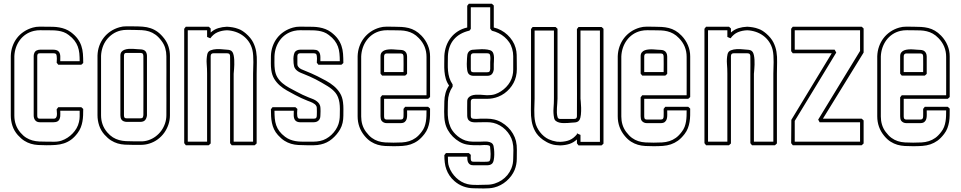

<svg xmlns="http://www.w3.org/2000/svg" viewBox="-20 -786 5263 1052"><path d="M39.1 -479.5Q40 -507.8 48.8 -532.7Q57.6 -557.6 73 -577.6Q88.4 -597.7 110.4 -612.3Q132.3 -627 159.7 -634.8Q177.7 -640.1 197.8 -639.9Q217.8 -639.6 235.8 -639.6Q253.4 -639.6 270.8 -639.2Q288.1 -638.7 304.9 -635.7Q321.8 -632.8 337.6 -626.7Q353.5 -620.6 368.2 -609.9Q391.6 -592.3 405 -574Q418.5 -555.7 425.5 -535.2Q432.6 -514.6 434.3 -491.5Q436 -468.3 436 -440.9Q433.6 -438.5 430.9 -436Q428.2 -433.6 425.3 -431.2H299.3Q296.9 -434.1 294.9 -437Q293 -439.9 290.5 -442.4Q290.5 -445.8 291 -452.1Q291.5 -458.5 291.5 -465.6Q291.5 -472.7 290.5 -479.5Q289.6 -486.3 286.6 -490.7Q281.2 -494.1 273.4 -494.1H199.2Q196.3 -494.1 192.4 -493.4Q188.5 -492.7 186.5 -489.3Q185.1 -486.8 184.6 -483.9Q184.1 -481 184.1 -478V-151.9Q184.1 -149.4 184.6 -146.2Q185.1 -143.1 186.5 -140.6Q189 -137.2 192.4 -136.5Q195.8 -135.7 199.2 -135.7H273.4Q283.2 -135.7 287.1 -141.4Q291 -147 291.7 -155Q292.5 -163.1 291.5 -171.9Q290.5 -180.7 290.5 -187.5Q293 -189.9 294.9 -192.9Q296.9 -195.8 299.3 -198.7H425.3Q428.2 -196.3 430.9 -193.8Q433.6 -191.4 436 -189Q436 -170.9 435.3 -153.6Q434.6 -136.2 431.6 -119.9Q428.7 -103.5 422.6 -87.9Q416.5 -72.3 405.3 -57.1Q387.7 -33.7 369.4 -20.5Q351.1 -7.3 330.3 -0.5Q309.6 6.3 286.1 8.1Q262.7 9.8 235.8 9.8Q210.4 9.8 189.2 8.5Q168 7.3 149.2 1.7Q130.4 -3.9 113 -14.9Q95.7 -25.9 77.6 -45.9Q57.6 -68.4 48.3 -96.2Q39.1 -124 39.1 -153.3ZM58.6 -151.9Q58.6 -126 66.9 -102.5Q75.2 -79.1 92.3 -59.1Q107.4 -41.5 123.5 -31.5Q139.6 -21.5 157.5 -16.6Q175.3 -11.7 194.8 -10.7Q214.4 -9.8 235.8 -9.8Q255.9 -9.8 277.1 -9.5Q298.3 -9.3 317.4 -15.6Q334.5 -21.5 349.9 -31.5Q365.2 -41.5 377.9 -54.7Q390.6 -67.9 399.7 -83.7Q408.7 -99.6 412.6 -117.2Q416.5 -132.8 416.5 -148.2Q416.5 -163.6 416.5 -179.2H310.1Q310.1 -172.9 310.5 -164.8Q311 -156.7 310.1 -148.7Q309.1 -140.6 306.2 -133.3Q303.2 -126 296.4 -121.6Q291.5 -118.7 285.4 -117.4Q279.3 -116.2 273.4 -116.2H198.7Q181.6 -116.2 173.1 -126.7Q164.6 -137.2 164.6 -153.3V-479.5Q164.6 -483.9 165.5 -487.8Q166.5 -491.7 168 -495.6Q171.9 -505.4 180.7 -509.5Q189.5 -513.7 198.7 -513.7H273.4Q280.8 -513.7 288.6 -511.5Q296.4 -509.3 301.8 -503.4Q306.2 -498 308.1 -491.5Q310.1 -484.9 310.3 -477.8Q310.5 -470.7 310.3 -463.6Q310.1 -456.5 310.1 -450.7H416.5Q416.5 -474.1 414.6 -493.9Q412.6 -513.7 406.2 -531Q399.9 -548.3 387.9 -564Q376 -579.6 356.4 -594.2Q343.3 -604.5 328.6 -609.9Q314 -615.2 298.6 -617.4Q283.2 -619.6 267.6 -619.9Q252 -620.1 235.8 -620.1Q218.8 -620.1 200.9 -620.4Q183.1 -620.6 166 -616.7Q141.1 -610.8 121.6 -597.7Q102.1 -584.5 88.4 -565.9Q74.7 -547.4 67.1 -524.9Q59.6 -502.4 58.6 -478Z M514.2 -481.4Q515.1 -509.8 523.9 -534.4Q532.7 -559.1 548.3 -579.3Q564 -599.6 585.7 -614.3Q607.4 -628.9 634.8 -636.7Q652.8 -642.1 672.9 -641.8Q692.9 -641.6 710.9 -641.6Q738.8 -641.6 762 -639.9Q785.2 -638.2 805.4 -631.3Q825.7 -624.5 844 -611.1Q862.3 -597.7 880.4 -574.2Q896 -553.7 903.6 -529.5Q911.1 -505.4 911.1 -480V-153.8Q911.1 -127.9 902.8 -103.5Q894.5 -79.1 879.9 -58.6Q865.2 -38.1 844.5 -22.7Q823.7 -7.3 798.8 0.5Q777.8 7.3 755.4 7.6Q732.9 7.8 710.9 7.8Q685.5 7.8 664.3 6.6Q643.1 5.4 624.3 -0.2Q605.5 -5.9 588.1 -16.8Q570.8 -27.8 552.7 -47.9Q532.7 -70.3 523.4 -98.1Q514.2 -126 514.2 -155.3ZM533.7 -153.8Q533.7 -127.9 542 -104.5Q550.3 -81.1 567.4 -61Q582.5 -43.5 598.6 -33.4Q614.7 -23.4 632.6 -18.6Q650.4 -13.7 669.9 -12.7Q689.5 -11.7 710.9 -11.7Q731 -11.7 752.2 -11.5Q773.4 -11.2 792.5 -17.6Q814.9 -24.9 833.3 -38.8Q851.6 -52.7 864.5 -70.8Q877.4 -88.9 884.5 -110.4Q891.6 -131.8 891.6 -155.3Q892.1 -196.3 891.8 -236.6Q891.6 -276.9 891.6 -317.9Q891.6 -357.9 891.8 -397.9Q892.1 -438 891.6 -478Q891.6 -501 885.3 -522.5Q878.9 -543.9 864.7 -562.5Q848.6 -584 832 -595.9Q815.4 -607.9 796.9 -613.8Q778.3 -619.6 757.3 -620.8Q736.3 -622.1 710.9 -622.1Q693.8 -622.1 676 -622.3Q658.2 -622.6 641.1 -618.7Q616.7 -612.8 597.2 -599.4Q577.6 -585.9 563.7 -567.6Q549.8 -549.3 542.2 -526.6Q534.7 -503.9 533.7 -480ZM785.2 -153.8Q783.2 -137.2 774.9 -127.7Q766.6 -118.2 748.5 -118.2H673.8Q665.5 -118.2 657.2 -121.6Q648.9 -125 644.5 -132.3Q641.6 -137.7 640.6 -143.6Q639.6 -149.4 639.6 -155.3V-481.4Q639.6 -494.6 646 -502.2Q652.3 -509.8 662.4 -513.4Q672.4 -517.1 684.8 -518.1Q697.3 -519 709.2 -518.3Q721.2 -517.6 731.7 -516.6Q742.2 -515.6 748.5 -515.6Q755.9 -515.6 763.7 -513.4Q771.5 -511.2 776.9 -505.4Q781.2 -500 783.2 -493.4Q785.2 -486.8 785.2 -480ZM765.6 -155.3Q765.6 -236.8 765.9 -316.9Q766.1 -397 765.6 -478Q765.6 -482.4 764.9 -485.6Q764.2 -488.8 761.7 -492.7Q756.3 -496.1 748.5 -496.1H674.3Q671.4 -496.1 667.5 -495.4Q663.6 -494.6 661.6 -491.2Q660.2 -488.8 659.7 -485.8Q659.2 -482.9 659.2 -480V-153.8Q659.2 -151.4 659.7 -148.2Q660.2 -145 661.6 -142.6Q664.1 -139.2 667.5 -138.4Q670.9 -137.7 674.3 -137.7H748.5Q758.8 -137.7 761.7 -141.8Q764.6 -146 765.6 -155.3Z M1375.5 9.8H1249.5Q1247.1 6.8 1245.1 3.9Q1243.2 1 1240.7 -1.5V-383.3Q1240.7 -406.7 1241 -429.7Q1241.2 -452.6 1240.7 -476.1Q1240.7 -480.5 1240 -483.6Q1239.3 -486.8 1236.8 -490.7Q1231.4 -494.1 1223.6 -494.1H1149.4Q1134.3 -494.1 1134.3 -478V0Q1131.8 2.4 1129.2 4.9Q1126.5 7.3 1123.5 9.8H998Q995.6 6.8 993.7 3.9Q991.7 1 989.3 -1.5V-628.4Q991.7 -630.9 993.7 -633.8Q995.6 -636.7 998 -639.6H1123.5Q1126.5 -637.2 1129.2 -634.8Q1131.8 -632.3 1134.3 -629.9V-607.9Q1153.3 -625 1176 -631.8Q1198.7 -638.7 1223.6 -639.6Q1239.7 -638.7 1254.6 -636.2Q1269.5 -633.8 1285.2 -627.9Q1296.9 -624 1307.4 -617.2Q1317.9 -610.4 1327.6 -602.1Q1354.5 -578.6 1366.9 -554Q1379.4 -529.3 1383.8 -502.2Q1388.2 -475.1 1387.2 -445.3Q1386.2 -415.5 1386.2 -381.8V0ZM1260.3 -9.8H1366.7V-383.3Q1366.7 -396 1367.4 -412.4Q1368.2 -428.7 1368.2 -446Q1368.2 -463.4 1367.2 -480.7Q1366.2 -498 1362.8 -512.7Q1356.9 -537.1 1343.8 -556.6Q1330.6 -576.2 1311.8 -590.1Q1293 -604 1270.3 -611.6Q1247.6 -619.1 1223.6 -620.1Q1195.3 -619.1 1172.4 -609.4Q1149.4 -599.6 1132.3 -576.2L1114.7 -583.5V-620.1H1008.8V-9.8H1114.7V-383.3Q1114.7 -409.7 1112.5 -436.3Q1110.4 -462.9 1115.7 -488.8Q1119.1 -504.4 1134 -510.3Q1148.9 -516.1 1166.7 -516.8Q1184.6 -517.6 1200.9 -515.6Q1217.3 -513.7 1223.6 -513.7Q1231.9 -513.7 1240.5 -511Q1249 -508.3 1253.9 -500.5Q1258.3 -493.2 1260.5 -481.9Q1262.7 -470.7 1263.4 -457.8Q1264.2 -444.8 1263.7 -431.9Q1263.2 -418.9 1262.5 -408.2Q1261.7 -397.5 1261 -390.1Q1260.3 -382.8 1260.3 -381.8Z M1483.9 -478Q1483.9 -460 1483.6 -441.7Q1483.4 -423.3 1485.8 -404.8Q1489.3 -379.4 1500.5 -361.3Q1511.7 -343.3 1528.3 -329.6Q1544.9 -315.9 1564.9 -304.9Q1585 -293.9 1605.5 -283.2Q1621.6 -274.4 1638.2 -266.6Q1654.8 -258.8 1671.9 -252Q1680.2 -248.5 1689.7 -245.1Q1699.2 -241.7 1707.8 -236.6Q1716.3 -231.4 1723.1 -224.6Q1730 -217.8 1733.4 -208Q1735.4 -202.1 1735.8 -193.8Q1736.3 -185.5 1736.3 -177Q1736.3 -168.5 1735.8 -161.6Q1735.4 -154.8 1735.4 -151.9Q1735.4 -135.3 1725.3 -125.7Q1715.3 -116.2 1698.7 -116.2H1624Q1617.2 -116.2 1610.8 -118.2Q1604.5 -120.1 1599.1 -125Q1594.2 -129.9 1592 -137Q1589.8 -144 1589.4 -151.4Q1588.9 -158.7 1589.4 -166Q1589.8 -173.3 1589.8 -179.2H1483.9Q1483.9 -156.2 1485.6 -136.7Q1487.3 -117.2 1493.4 -99.6Q1499.5 -82 1511 -66.7Q1522.5 -51.3 1542 -36.6Q1555.7 -26.4 1569.8 -21Q1584 -15.6 1598.9 -12.9Q1613.8 -10.3 1629.4 -10Q1645 -9.8 1661.1 -9.8Q1679.7 -9.8 1697.8 -9.8Q1715.8 -9.8 1733.9 -13.7Q1751 -17.1 1766.8 -25.9Q1782.7 -34.7 1795.9 -47.1Q1809.1 -59.6 1819.1 -74.7Q1829.1 -89.8 1834.5 -106Q1841.8 -129.4 1841.8 -153.3Q1842.3 -170.4 1842.3 -188.7Q1842.3 -207 1839.8 -224.1Q1834.5 -256.8 1818.6 -276.9Q1802.7 -296.9 1774.9 -314Q1758.8 -323.7 1742.4 -333.3Q1726.1 -342.8 1709 -351.6Q1692.9 -359.9 1677.2 -366.7Q1661.6 -373.5 1644.5 -380.4Q1636.7 -383.3 1628.2 -387Q1619.6 -390.6 1612.3 -395.5Q1605 -400.4 1599.4 -407Q1593.8 -413.6 1591.3 -422.9Q1589.8 -428.2 1588.6 -439.9Q1587.4 -451.7 1587.6 -464.4Q1587.9 -477.1 1590.6 -488.5Q1593.3 -500 1599.1 -504.9Q1609.9 -513.7 1624 -513.7H1698.7Q1713.9 -513.7 1721.4 -508.1Q1729 -502.4 1732.2 -493.7Q1735.4 -484.9 1735.4 -473.6Q1735.4 -462.4 1735.4 -450.7H1841.8Q1841.8 -474.1 1839.8 -493.9Q1837.9 -513.7 1831.5 -531Q1825.2 -548.3 1813.2 -564Q1801.3 -579.6 1781.7 -594.2Q1768.6 -604.5 1753.9 -609.9Q1739.3 -615.2 1723.9 -617.4Q1708.5 -619.6 1692.9 -619.9Q1677.2 -620.1 1661.1 -620.1Q1644 -620.1 1626.2 -620.4Q1608.4 -620.6 1591.3 -616.7Q1566.4 -610.8 1546.9 -597.7Q1527.3 -584.5 1513.7 -565.9Q1500 -547.4 1492.4 -524.9Q1484.9 -502.4 1483.9 -478ZM1464.4 -479.5Q1465.3 -507.8 1474.1 -532.7Q1482.9 -557.6 1498.3 -577.6Q1513.7 -597.7 1535.6 -612.3Q1557.6 -627 1585 -634.8Q1603 -640.1 1623 -639.9Q1643.1 -639.6 1661.1 -639.6Q1678.7 -639.6 1696 -639.2Q1713.4 -638.7 1730.2 -635.7Q1747.1 -632.8 1762.9 -626.7Q1778.8 -620.6 1793.5 -609.9Q1816.9 -592.3 1830.3 -574Q1843.8 -555.7 1850.8 -535.2Q1857.9 -514.6 1859.6 -491.5Q1861.3 -468.3 1861.3 -440.9Q1858.9 -438.5 1856.2 -436Q1853.5 -433.6 1850.6 -431.2H1724.6Q1722.2 -434.1 1720.2 -437Q1718.3 -439.9 1715.8 -442.4Q1715.8 -445.8 1716.3 -452.1Q1716.8 -458.5 1716.8 -465.6Q1716.8 -472.7 1715.8 -479.5Q1714.8 -486.3 1711.9 -490.7Q1706.5 -494.1 1698.7 -494.1H1624.5Q1609.4 -494.1 1609.4 -478V-434.1Q1609.4 -426.8 1613.3 -421.4Q1620.1 -411.6 1630.1 -407.2Q1640.1 -402.8 1650.9 -398.4Q1668.5 -391.6 1684.8 -384.3Q1701.2 -377 1718.3 -368.7Q1741.7 -356.9 1765.6 -344Q1789.6 -331.1 1809.3 -314.5Q1829.1 -297.9 1842.5 -276.4Q1856 -254.9 1859.4 -225.6Q1861.8 -207 1861.6 -188.7Q1861.3 -170.4 1861.3 -151.9Q1861.3 -132.3 1857.2 -113.3Q1853 -94.2 1843.3 -77.1Q1826.2 -47.4 1799.1 -24.7Q1772 -2 1737.8 5.4Q1718.8 9.8 1699.7 9.8Q1680.7 9.8 1661.1 9.8Q1635.7 9.8 1614.5 8.5Q1593.3 7.3 1574.5 1.7Q1555.7 -3.9 1538.3 -14.9Q1521 -25.9 1502.9 -45.9Q1489.3 -61 1481.4 -77.9Q1473.6 -94.7 1470 -112.5Q1466.3 -130.4 1465.3 -149.2Q1464.4 -168 1464.4 -187.5Q1466.8 -189.9 1468.8 -192.9Q1470.7 -195.8 1473.1 -198.7H1598.6Q1601.6 -196.3 1604.2 -193.8Q1606.9 -191.4 1609.4 -189Q1609.4 -187 1608.6 -180.2Q1607.9 -173.3 1607.9 -165.3Q1607.9 -157.2 1608.9 -149.9Q1609.9 -142.6 1613.3 -139.2Q1615.2 -136.7 1618.7 -136.2Q1622.1 -135.7 1624.5 -135.7H1698.7Q1708.5 -135.7 1712.2 -139.9Q1715.8 -144 1715.8 -153.3Q1716.8 -173.8 1715.8 -193.8Q1715.8 -200.7 1713.4 -204.6Q1710.4 -210.9 1704.6 -215.3Q1698.7 -219.7 1692.1 -223.1Q1685.5 -226.6 1678.5 -229Q1671.4 -231.4 1665.5 -233.9Q1647.9 -240.7 1630.6 -248.8Q1613.3 -256.8 1596.2 -266.1Q1573.2 -278.3 1551.5 -290.5Q1529.8 -302.7 1512.2 -318.4Q1494.6 -334 1482.4 -354.2Q1470.2 -374.5 1466.3 -402.8Q1463.9 -420.9 1464.1 -439.7Q1464.4 -458.5 1464.4 -476.6Z M1939.5 -478Q1940.4 -506.3 1949.2 -531.2Q1958 -556.2 1973.6 -576.7Q1989.3 -597.2 2011 -612.1Q2032.7 -627 2060.1 -634.8Q2078.1 -640.1 2098.1 -639.9Q2118.2 -639.6 2136.2 -639.6Q2159.7 -639.6 2179.9 -638.4Q2200.2 -637.2 2219 -632.6Q2237.8 -627.9 2255.1 -617.9Q2272.5 -607.9 2289.6 -590.3Q2312 -566.9 2324.2 -537.8Q2336.4 -508.8 2336.4 -476.6V-254.4Q2334 -252 2331.3 -249.5Q2328.6 -247.1 2325.7 -244.6H2084.5V-147.5Q2084.5 -142.1 2086.9 -135.7Q2089.8 -132.8 2092.8 -131.8Q2095.7 -130.9 2099.6 -130.9H2173.8Q2183.6 -130.9 2187.3 -135.3Q2190.9 -139.6 2190.9 -148.9Q2191.4 -159.2 2191.2 -169.2Q2190.9 -179.2 2190.9 -189.5Q2193.4 -191.9 2195.3 -194.8Q2197.3 -197.8 2199.7 -200.7H2325.7Q2328.6 -198.2 2331.3 -195.8Q2334 -193.4 2336.4 -190.9Q2336.4 -172.4 2336.2 -154.1Q2335.9 -135.7 2333 -118.2Q2330.1 -100.6 2323.7 -83.7Q2317.4 -66.9 2305.7 -51.8Q2287.6 -28.3 2269.3 -15.1Q2251 -2 2230.5 4.9Q2210 11.7 2186.8 13.4Q2163.6 15.1 2136.2 15.1Q2111.8 15.1 2090.3 13.9Q2068.8 12.7 2049.6 7.1Q2030.3 1.5 2012.5 -9.8Q1994.6 -21 1978 -41Q1939.5 -87.4 1939.5 -148.9ZM1959 -147.5Q1959 -124.5 1965.3 -103.3Q1971.7 -82 1985.4 -63.5Q2001 -42.5 2017.3 -30.5Q2033.7 -18.6 2052 -12.7Q2070.3 -6.8 2091.1 -5.6Q2111.8 -4.4 2136.2 -4.4Q2161.6 -4.4 2182.6 -5.6Q2203.6 -6.8 2222.2 -12.7Q2240.7 -18.6 2257.3 -30.3Q2273.9 -42 2290 -63.5Q2300.3 -76.7 2305.7 -90.8Q2311 -105 2313.5 -119.9Q2315.9 -134.8 2316.4 -150.1Q2316.9 -165.5 2316.9 -181.2H2210.4Q2210.4 -169.4 2210.7 -157Q2210.9 -144.5 2208.3 -134.5Q2205.6 -124.5 2197.8 -117.9Q2189.9 -111.3 2173.8 -111.3H2099.1Q2082.5 -111.3 2071.8 -123Q2067.4 -128.4 2066.2 -135.5Q2064.9 -142.6 2064.9 -148.9V-252.9Q2067.4 -255.4 2069.3 -258.3Q2071.3 -261.2 2073.7 -264.2H2316.9Q2316.9 -317.4 2317.1 -369.4Q2317.4 -421.4 2316.9 -474.6Q2316.9 -534.2 2274.9 -577.1Q2259.3 -593.3 2243.7 -601.8Q2228 -610.4 2211.2 -614.5Q2194.3 -618.7 2175.8 -619.4Q2157.2 -620.1 2136.2 -620.1Q2119.1 -620.1 2101.3 -620.4Q2083.5 -620.6 2066.4 -616.7Q2041.5 -610.8 2022 -597.4Q2002.4 -584 1988.8 -565.2Q1975.1 -546.4 1967.5 -523.7Q1960 -501 1959 -476.6ZM2064.9 -382.8V-478Q2064.9 -491.2 2071.3 -499Q2077.6 -506.8 2087.6 -510.5Q2097.7 -514.2 2109.9 -515.1Q2122.1 -516.1 2134 -515.4Q2146 -514.6 2156.5 -513.7Q2167 -512.7 2173.8 -512.7Q2184.1 -512.7 2192.4 -509Q2200.7 -505.4 2206.1 -496.1Q2210.4 -487.3 2210.4 -476.6V-381.3Q2208 -378.9 2205.3 -376.5Q2202.6 -374 2199.7 -371.6H2073.7ZM2084.5 -391.1H2190.9Q2190.9 -412.1 2191.2 -432.9Q2191.4 -453.6 2190.9 -474.6Q2190.9 -479 2190.2 -482.4Q2189.5 -485.8 2187 -489.7Q2181.6 -493.2 2173.8 -493.2H2099.6Q2084.5 -493.2 2084.5 -476.6Z M2414.6 -479.5Q2416 -507.8 2425 -533.4Q2434.1 -559.1 2450.2 -579.6Q2466.3 -600.1 2488.8 -614.5Q2511.2 -628.9 2540 -635.3V-754.4Q2542.5 -756.8 2544.4 -759.8Q2546.4 -762.7 2548.8 -765.6H2674.8Q2677.7 -763.2 2680.4 -760.7Q2683.1 -758.3 2685.5 -755.9V-635.3Q2706.5 -630.4 2725.6 -620.1Q2744.6 -609.9 2760.3 -595.2Q2775.9 -580.6 2787.6 -562.5Q2799.3 -544.4 2805.2 -523.4Q2810.5 -504.9 2811 -486.1Q2811.5 -467.3 2811.5 -447.8Q2811.5 -427.7 2811.8 -407.2Q2812 -386.7 2807.1 -366.7Q2802.7 -348.1 2793.7 -331.3Q2784.7 -314.5 2772 -300Q2759.3 -285.6 2743.7 -274.4Q2728 -263.2 2710.4 -256.3Q2681.2 -244.6 2648.9 -244.6H2574.7Q2559.6 -244.6 2559.6 -229V-151.9Q2559.6 -148.4 2560.3 -145Q2561 -141.6 2563.5 -139.2Q2566.4 -136.2 2574 -135.3Q2581.5 -134.3 2589.8 -134.5Q2598.1 -134.8 2604.7 -135.3Q2611.3 -135.7 2611.3 -135.7Q2629.9 -135.7 2649.7 -135.7Q2669.4 -135.7 2688 -131.3Q2709 -126.5 2728.3 -115.2Q2747.6 -104 2763.4 -88.4Q2779.3 -72.8 2790.5 -53.5Q2801.8 -34.2 2807.1 -13.2Q2812.5 10.3 2812 35.4Q2811.5 60.5 2811.5 84Q2811.5 115.7 2799.8 145Q2792.5 162.6 2781 178Q2769.5 193.4 2754.9 206.1Q2740.2 218.8 2723.1 227.8Q2706.1 236.8 2688 241.2Q2674.8 244.6 2659.9 245.6Q2645 246.6 2629.9 246.6Q2614.7 246.6 2600.6 246.1Q2586.4 245.6 2574.2 245.6Q2544.9 245.1 2518.6 235.4Q2492.2 225.6 2470.2 206.5Q2453.6 191.9 2442.9 175.8Q2432.1 159.7 2425.8 142.1Q2419.4 124.5 2417 105Q2414.6 85.4 2414.6 64Q2417 61.5 2418.9 58.6Q2420.9 55.7 2423.3 52.7H2548.8Q2551.8 55.2 2554.4 57.6Q2557.1 60.1 2559.6 62.5Q2559.6 64.9 2559.3 69.3Q2559.1 73.7 2559.1 78.4Q2559.1 83 2559.6 87.6Q2560.1 92.3 2562 95.2Q2564 98.6 2567.9 99.4Q2571.8 100.1 2574.7 100.1Q2590.8 100.1 2605.2 100.3Q2619.6 100.6 2631.1 100.6Q2642.6 100.6 2650.6 99.9Q2658.7 99.1 2662.1 96.7Q2666 90.8 2667.2 79.8Q2668.5 68.8 2668.2 57.6Q2668 46.4 2667 37.6Q2666 28.8 2666 27.3Q2666 23.9 2665.5 19Q2665 14.2 2661.6 12.2Q2656.7 9.8 2648.9 9Q2641.1 8.3 2633.3 8.5Q2625.5 8.8 2619.1 9.3Q2612.8 9.8 2611.3 9.8Q2592.8 9.8 2574.7 9.5Q2556.6 9.3 2538.1 5.9Q2516.6 2 2497.1 -9.5Q2477.5 -21 2461.4 -37.1Q2445.3 -53.2 2434.1 -73Q2422.9 -92.8 2418.5 -114.3Q2415.5 -127.9 2414.6 -143.1Q2413.6 -158.2 2413.6 -173.3Q2413.6 -188.5 2414.1 -203.1Q2414.6 -217.8 2414.6 -230.5Q2415 -253.9 2421.1 -276.1Q2427.2 -298.3 2440.4 -317.4Q2428.2 -335 2422.6 -354.5Q2417 -374 2415.3 -394.3Q2413.6 -414.6 2414.1 -435.3Q2414.6 -456.1 2414.6 -476.6ZM2434.1 -478Q2434.1 -457 2433.6 -437Q2433.1 -417 2434.8 -397.7Q2436.5 -378.4 2442.1 -359.9Q2447.8 -341.3 2460 -323.2V-311.5Q2435.1 -274.9 2434.1 -229Q2434.1 -203.1 2433.3 -179.2Q2432.6 -155.3 2435.8 -133.1Q2439 -110.8 2448 -90.1Q2457 -69.3 2476.1 -50.3Q2487.3 -39.1 2501 -30.3Q2514.6 -21.5 2530.3 -16.1Q2549.8 -9.8 2570.6 -9.8Q2591.3 -9.8 2611.3 -9.8Q2619.6 -9.8 2630.9 -10.5Q2642.1 -11.2 2652.8 -9.8Q2663.6 -8.3 2672.1 -3.4Q2680.7 1.5 2684.1 13.2Q2685.5 18.1 2687 32Q2688.5 45.9 2688.2 61.5Q2688 77.1 2685.1 91.6Q2682.1 106 2674.8 111.8Q2669.4 116.2 2662.6 117.9Q2655.8 119.6 2648.9 119.6H2574.2Q2562.5 119.6 2555.9 115.7Q2549.3 111.8 2545.7 105.2Q2542 98.6 2541 90.1Q2540 81.5 2540 72.3H2434.1Q2434.1 86.4 2434.8 100.6Q2435.5 114.7 2440.4 127.9Q2446.3 145 2456.3 160.2Q2466.3 175.3 2479.2 187.7Q2492.2 200.2 2507.8 209.2Q2523.4 218.3 2541.5 222.7Q2553.7 225.6 2567.9 226.6Q2582 227.5 2596.4 227.3Q2610.8 227.1 2624.3 226.6Q2637.7 226.1 2648.9 226.1Q2670.4 226.1 2690.9 219.5Q2711.4 212.9 2728.8 201.4Q2746.1 189.9 2759.8 173.6Q2773.4 157.2 2781.7 137.2Q2787.1 124 2789.6 110.4Q2792 96.7 2792 82.5Q2792.5 61 2793 37.1Q2793.5 13.2 2788.1 -8.8Q2783.7 -27.3 2773.7 -44.2Q2763.7 -61 2749.8 -75Q2735.8 -88.9 2718.8 -98.6Q2701.7 -108.4 2683.1 -112.8Q2666 -116.7 2647.5 -116.5Q2628.9 -116.2 2611.3 -116.2Q2599.6 -116.2 2587.2 -115.7Q2574.7 -115.2 2564.7 -117.7Q2554.7 -120.1 2547.9 -127.4Q2541 -134.8 2540 -150.4Q2539.1 -170.4 2539.6 -190.2Q2540 -210 2540 -230.5Q2540 -243.2 2546.6 -250.7Q2553.2 -258.3 2563.2 -262.2Q2573.2 -266.1 2585.7 -266.8Q2598.1 -267.6 2610.1 -267.1Q2622.1 -266.6 2632.6 -265.4Q2643.1 -264.2 2648.9 -264.2Q2660.2 -264.2 2671.4 -265.4Q2682.6 -266.6 2692.9 -270Q2710 -275.9 2725.3 -285.9Q2740.7 -295.9 2753.4 -309.1Q2766.1 -322.3 2775.1 -338.1Q2784.2 -354 2788.1 -371.6Q2792 -387.7 2792 -404.5Q2792 -421.4 2792 -437.5Q2792 -458 2792 -478.3Q2792 -498.5 2786.1 -519Q2780.8 -538.6 2769.8 -554.7Q2758.8 -570.8 2744.1 -583.3Q2729.5 -595.7 2711.7 -604.5Q2693.8 -613.3 2674.8 -617.7Q2672.4 -620.6 2670.4 -623.5Q2668.5 -626.5 2666 -628.9V-746.1H2559.6V-627.4Q2557.6 -625 2555.9 -622.8Q2554.2 -620.6 2552.2 -618.2Q2497.1 -605.5 2466.8 -569.8Q2436.5 -534.2 2434.1 -478ZM2685.5 -406.2Q2683.6 -389.6 2675.3 -380.1Q2667 -370.6 2648.9 -370.6H2574.2Q2567.4 -370.6 2561 -372.6Q2554.7 -374.5 2549.3 -379.4Q2542 -386.7 2539.8 -402.8Q2537.6 -418.9 2537.6 -435.8Q2537.6 -452.6 2538.8 -465.6Q2540 -478.5 2540 -479.5Q2540.5 -494.6 2549.8 -504.2Q2559.1 -513.7 2574.2 -513.7Q2577.6 -513.7 2590.6 -514.9Q2603.5 -516.1 2619.4 -516.4Q2635.3 -516.6 2650.6 -514.4Q2666 -512.2 2674.8 -505.9Q2681.2 -500.5 2683.8 -491Q2686.5 -481.4 2686.8 -470.7Q2687 -460 2686.3 -450.4Q2685.5 -440.9 2685.5 -436ZM2666 -446.3Q2666 -449.7 2666.5 -455.6Q2667 -461.4 2667 -467.8Q2667 -474.1 2666 -480.2Q2665 -486.3 2662.1 -490.7Q2656.7 -494.1 2648.9 -494.1H2574.7Q2559.6 -494.1 2559.6 -478V-406.2Q2559.6 -402.8 2560.3 -398.7Q2561 -394.5 2564.5 -392.6Q2566.9 -391.1 2569.6 -390.6Q2572.3 -390.1 2574.7 -390.1H2648.9Q2659.2 -390.1 2662.1 -394.3Q2665 -398.4 2666 -407.7Z M2898.4 -638.2H3023.9Q3026.9 -635.7 3029.5 -633.3Q3032.2 -630.9 3034.7 -628.4V-245.6Q3034.7 -232.9 3033.4 -220Q3032.2 -207 3031.5 -194.1Q3030.8 -181.2 3031.2 -168.5Q3031.7 -155.8 3035.2 -143.6Q3037.1 -138.2 3040.8 -136.2Q3044.4 -134.3 3049.8 -134.3H3124Q3129.4 -134.3 3133.3 -135.5Q3137.2 -136.7 3139.6 -141.6Q3140.6 -143.6 3140.9 -146.7Q3141.1 -149.9 3141.1 -151.9Q3141.6 -211.9 3141.4 -271.2Q3141.1 -330.6 3141.1 -390.6V-627Q3143.6 -629.4 3145.5 -632.3Q3147.5 -635.3 3149.9 -638.2H3275.9Q3278.8 -635.7 3281.5 -633.3Q3284.2 -630.9 3286.6 -628.4V1Q3284.2 3.4 3281.5 5.9Q3278.8 8.3 3275.9 10.7H3149.9Q3147.5 7.8 3145.5 4.9Q3143.6 2 3141.1 -0.5V-22Q3122.6 -4.9 3100.6 2.4Q3078.6 9.8 3049.3 10.7Q3036.6 10.3 3023.9 8.8Q3011.2 7.3 2999 2.9Q2986.3 -1.5 2976.1 -7.1Q2965.8 -12.7 2955.1 -20Q2925.8 -41.5 2911.9 -67.4Q2897.9 -93.3 2893.1 -122.3Q2888.2 -151.4 2888.9 -182.9Q2889.6 -214.4 2889.6 -247.1V-627ZM2909.2 -618.7V-245.6Q2909.2 -233.4 2908.4 -217.3Q2907.7 -201.2 2907.5 -183.8Q2907.2 -166.5 2908.2 -149.2Q2909.2 -131.8 2912.6 -117.2Q2915.5 -102.5 2922.4 -88.6Q2929.2 -74.7 2938.7 -62.3Q2948.2 -49.8 2960.4 -39.6Q2972.7 -29.3 2986.3 -22.9Q3006.8 -13.7 3028.3 -10.3Q3030.8 -9.8 3034.4 -9.5Q3038.1 -9.3 3041.5 -9.3Q3045.4 -8.8 3049.3 -8.8Q3079.6 -9.8 3100.8 -18.6Q3122.1 -27.3 3141.1 -50.3V-56.6Q3143.1 -54.7 3144.5 -53.7Q3148.4 -51.8 3152.6 -50.3Q3156.7 -48.8 3160.6 -46.9V-8.8H3267.1V-618.7H3160.6V-245.6Q3160.6 -243.7 3162.1 -229.2Q3163.6 -214.8 3164.1 -195.8Q3164.6 -176.8 3162.8 -157.7Q3161.1 -138.7 3154.3 -127.9Q3149.4 -120.1 3140.9 -117.4Q3132.3 -114.7 3124 -114.7Q3119.6 -114.7 3110.6 -113.8Q3101.6 -112.8 3090.3 -112.1Q3079.1 -111.3 3066.9 -111.6Q3054.7 -111.8 3044.2 -114.5Q3033.7 -117.2 3025.9 -123Q3018.1 -128.9 3016.1 -139.6Q3010.7 -166 3012.9 -193.1Q3015.1 -220.2 3015.1 -247.1V-618.7Z M3364.7 -478Q3365.7 -506.3 3374.5 -531.2Q3383.3 -556.2 3398.9 -576.7Q3414.6 -597.2 3436.3 -612.1Q3458 -627 3485.4 -634.8Q3503.4 -640.1 3523.4 -639.9Q3543.5 -639.6 3561.5 -639.6Q3585 -639.6 3605.2 -638.4Q3625.5 -637.2 3644.3 -632.6Q3663.1 -627.9 3680.4 -617.9Q3697.8 -607.9 3714.8 -590.3Q3737.3 -566.9 3749.5 -537.8Q3761.7 -508.8 3761.7 -476.6V-254.4Q3759.3 -252 3756.6 -249.5Q3753.9 -247.1 3751 -244.6H3509.8V-147.5Q3509.8 -142.1 3512.2 -135.7Q3515.1 -132.8 3518.1 -131.8Q3521 -130.9 3524.9 -130.9H3599.1Q3608.9 -130.9 3612.5 -135.3Q3616.2 -139.6 3616.2 -148.9Q3616.7 -159.2 3616.5 -169.2Q3616.2 -179.2 3616.2 -189.5Q3618.7 -191.9 3620.6 -194.8Q3622.6 -197.8 3625 -200.7H3751Q3753.9 -198.2 3756.6 -195.8Q3759.3 -193.4 3761.7 -190.9Q3761.7 -172.4 3761.5 -154.1Q3761.2 -135.7 3758.3 -118.2Q3755.4 -100.6 3749 -83.7Q3742.7 -66.9 3731 -51.8Q3712.9 -28.3 3694.6 -15.1Q3676.3 -2 3655.8 4.9Q3635.3 11.7 3612.1 13.4Q3588.9 15.1 3561.5 15.1Q3537.1 15.1 3515.6 13.9Q3494.1 12.7 3474.9 7.1Q3455.6 1.5 3437.7 -9.8Q3419.9 -21 3403.3 -41Q3364.7 -87.4 3364.7 -148.9ZM3384.3 -147.5Q3384.3 -124.5 3390.6 -103.3Q3397 -82 3410.6 -63.5Q3426.3 -42.5 3442.6 -30.5Q3459 -18.6 3477.3 -12.7Q3495.6 -6.8 3516.4 -5.6Q3537.1 -4.4 3561.5 -4.4Q3586.9 -4.4 3607.9 -5.6Q3628.9 -6.8 3647.5 -12.7Q3666 -18.6 3682.6 -30.3Q3699.2 -42 3715.3 -63.5Q3725.6 -76.7 3731 -90.8Q3736.3 -105 3738.8 -119.9Q3741.2 -134.8 3741.7 -150.1Q3742.2 -165.5 3742.2 -181.2H3635.7Q3635.7 -169.4 3636 -157Q3636.2 -144.5 3633.5 -134.5Q3630.9 -124.5 3623 -117.9Q3615.2 -111.3 3599.1 -111.3H3524.4Q3507.8 -111.3 3497.1 -123Q3492.7 -128.4 3491.5 -135.5Q3490.2 -142.6 3490.2 -148.9V-252.9Q3492.7 -255.4 3494.6 -258.3Q3496.6 -261.2 3499 -264.2H3742.2Q3742.2 -317.4 3742.4 -369.4Q3742.7 -421.4 3742.2 -474.6Q3742.2 -534.2 3700.2 -577.1Q3684.6 -593.3 3668.9 -601.8Q3653.3 -610.4 3636.5 -614.5Q3619.6 -618.7 3601.1 -619.4Q3582.5 -620.1 3561.5 -620.1Q3544.4 -620.1 3526.6 -620.4Q3508.8 -620.6 3491.7 -616.7Q3466.8 -610.8 3447.3 -597.4Q3427.7 -584 3414.1 -565.2Q3400.4 -546.4 3392.8 -523.7Q3385.3 -501 3384.3 -476.6ZM3490.2 -382.8V-478Q3490.2 -491.2 3496.6 -499Q3502.9 -506.8 3512.9 -510.5Q3522.9 -514.2 3535.2 -515.1Q3547.4 -516.1 3559.3 -515.4Q3571.3 -514.6 3581.8 -513.7Q3592.3 -512.7 3599.1 -512.7Q3609.4 -512.7 3617.7 -509Q3626 -505.4 3631.3 -496.1Q3635.7 -487.3 3635.7 -476.6V-381.3Q3633.3 -378.9 3630.6 -376.5Q3627.9 -374 3625 -371.6H3499ZM3509.8 -391.1H3616.2Q3616.2 -412.1 3616.5 -432.9Q3616.7 -453.6 3616.2 -474.6Q3616.2 -479 3615.5 -482.4Q3614.7 -485.8 3612.3 -489.7Q3606.9 -493.2 3599.1 -493.2H3524.9Q3509.8 -493.2 3509.8 -476.6Z M4226.1 9.8H4100.1Q4097.7 6.8 4095.7 3.9Q4093.8 1 4091.3 -1.5V-383.3Q4091.3 -406.7 4091.6 -429.7Q4091.8 -452.6 4091.3 -476.1Q4091.3 -480.5 4090.6 -483.6Q4089.8 -486.8 4087.4 -490.7Q4082 -494.1 4074.2 -494.1H4000Q3984.9 -494.1 3984.9 -478V0Q3982.4 2.4 3979.7 4.9Q3977.1 7.3 3974.1 9.8H3848.6Q3846.2 6.8 3844.2 3.9Q3842.3 1 3839.8 -1.5V-628.4Q3842.3 -630.9 3844.2 -633.8Q3846.2 -636.7 3848.6 -639.6H3974.1Q3977.1 -637.2 3979.7 -634.8Q3982.4 -632.3 3984.9 -629.9V-607.9Q4003.9 -625 4026.6 -631.8Q4049.3 -638.7 4074.2 -639.6Q4090.3 -638.7 4105.2 -636.2Q4120.1 -633.8 4135.7 -627.9Q4147.5 -624 4158 -617.2Q4168.5 -610.4 4178.2 -602.1Q4205.1 -578.6 4217.5 -554Q4230 -529.3 4234.4 -502.2Q4238.8 -475.1 4237.8 -445.3Q4236.8 -415.5 4236.8 -381.8V0ZM4110.8 -9.8H4217.3V-383.3Q4217.3 -396 4218 -412.4Q4218.8 -428.7 4218.8 -446Q4218.8 -463.4 4217.8 -480.7Q4216.8 -498 4213.4 -512.7Q4207.5 -537.1 4194.3 -556.6Q4181.2 -576.2 4162.4 -590.1Q4143.6 -604 4120.8 -611.6Q4098.1 -619.1 4074.2 -620.1Q4045.9 -619.1 4022.9 -609.4Q4000 -599.6 3982.9 -576.2L3965.3 -583.5V-620.1H3859.4V-9.8H3965.3V-383.3Q3965.3 -409.7 3963.1 -436.3Q3960.9 -462.9 3966.3 -488.8Q3969.7 -504.4 3984.6 -510.3Q3999.5 -516.1 4017.3 -516.8Q4035.2 -517.6 4051.5 -515.6Q4067.9 -513.7 4074.2 -513.7Q4082.5 -513.7 4091.1 -511Q4099.6 -508.3 4104.5 -500.5Q4108.9 -493.2 4111.1 -481.9Q4113.3 -470.7 4114 -457.8Q4114.7 -444.8 4114.3 -431.9Q4113.8 -418.9 4113 -408.2Q4112.3 -397.5 4111.6 -390.1Q4110.8 -382.8 4110.8 -381.8Z M4323.7 -639.6H4701.2Q4704.1 -637.2 4706.8 -634.8Q4709.5 -632.3 4711.9 -629.9V-498L4488.8 -135.7H4701.2Q4704.1 -133.3 4706.8 -130.9Q4709.5 -128.4 4711.9 -126V0Q4709.5 2.4 4706.8 4.9Q4704.1 7.3 4701.2 9.8H4323.7Q4321.3 6.8 4319.3 3.9Q4317.4 1 4314.9 -1.5L4315.9 -129.4L4537.1 -494.1H4323.7Q4321.3 -497.1 4319.3 -500Q4317.4 -502.9 4314.9 -505.4V-628.4ZM4334.5 -620.1V-513.7H4553.2Q4555.7 -509.8 4557.6 -505.9Q4559.6 -502 4562 -498Q4504.9 -403.8 4448.2 -310.5Q4391.6 -217.3 4334.5 -123.5V-9.8H4692.4V-116.2H4470.7Q4468.8 -120.1 4467 -123.5Q4465.3 -127 4462.9 -130.4Q4520.5 -225.1 4577.6 -318.6Q4634.8 -412.1 4692.4 -506.8V-620.1Z M4786.6 -478Q4787.6 -506.3 4796.4 -531.2Q4805.2 -556.2 4820.8 -576.7Q4836.4 -597.2 4858.2 -612.1Q4879.9 -627 4907.2 -634.8Q4925.3 -640.1 4945.3 -639.9Q4965.3 -639.6 4983.4 -639.6Q5006.8 -639.6 5027.1 -638.4Q5047.4 -637.2 5066.2 -632.6Q5085 -627.9 5102.3 -617.9Q5119.6 -607.9 5136.7 -590.3Q5159.2 -566.9 5171.4 -537.8Q5183.6 -508.8 5183.6 -476.6V-254.4Q5181.2 -252 5178.5 -249.5Q5175.8 -247.1 5172.9 -244.6H4931.6V-147.5Q4931.6 -142.1 4934.1 -135.7Q4937 -132.8 4939.9 -131.8Q4942.9 -130.9 4946.8 -130.9H5021Q5030.8 -130.9 5034.4 -135.3Q5038.1 -139.6 5038.1 -148.9Q5038.6 -159.2 5038.3 -169.2Q5038.1 -179.2 5038.1 -189.5Q5040.5 -191.9 5042.5 -194.8Q5044.4 -197.8 5046.9 -200.7H5172.9Q5175.8 -198.2 5178.5 -195.8Q5181.2 -193.4 5183.6 -190.9Q5183.6 -172.4 5183.3 -154.1Q5183.1 -135.7 5180.2 -118.2Q5177.2 -100.6 5170.9 -83.7Q5164.6 -66.9 5152.8 -51.8Q5134.8 -28.3 5116.5 -15.1Q5098.1 -2 5077.6 4.9Q5057.1 11.7 5033.9 13.4Q5010.7 15.1 4983.4 15.1Q4959 15.1 4937.5 13.9Q4916 12.7 4896.7 7.1Q4877.4 1.5 4859.6 -9.8Q4841.8 -21 4825.2 -41Q4786.6 -87.4 4786.6 -148.9ZM4806.2 -147.5Q4806.2 -124.5 4812.5 -103.3Q4818.8 -82 4832.5 -63.5Q4848.1 -42.5 4864.5 -30.5Q4880.9 -18.6 4899.2 -12.7Q4917.5 -6.8 4938.2 -5.6Q4959 -4.4 4983.4 -4.4Q5008.8 -4.4 5029.8 -5.6Q5050.8 -6.8 5069.3 -12.7Q5087.9 -18.6 5104.5 -30.3Q5121.1 -42 5137.2 -63.5Q5147.5 -76.7 5152.8 -90.8Q5158.2 -105 5160.6 -119.9Q5163.1 -134.8 5163.6 -150.1Q5164.1 -165.5 5164.1 -181.2H5057.6Q5057.6 -169.4 5057.9 -157Q5058.1 -144.5 5055.4 -134.5Q5052.7 -124.5 5044.9 -117.9Q5037.1 -111.3 5021 -111.3H4946.3Q4929.7 -111.3 4918.9 -123Q4914.6 -128.4 4913.3 -135.5Q4912.1 -142.6 4912.1 -148.9V-252.9Q4914.6 -255.4 4916.5 -258.3Q4918.5 -261.2 4920.9 -264.2H5164.1Q5164.1 -317.4 5164.3 -369.4Q5164.6 -421.4 5164.1 -474.6Q5164.1 -534.2 5122.1 -577.1Q5106.4 -593.3 5090.8 -601.8Q5075.2 -610.4 5058.3 -614.5Q5041.5 -618.7 5022.9 -619.4Q5004.4 -620.1 4983.4 -620.1Q4966.3 -620.1 4948.5 -620.4Q4930.7 -620.6 4913.6 -616.7Q4888.7 -610.8 4869.1 -597.4Q4849.6 -584 4835.9 -565.2Q4822.3 -546.4 4814.7 -523.7Q4807.1 -501 4806.2 -476.6ZM4912.1 -382.8V-478Q4912.1 -491.2 4918.5 -499Q4924.8 -506.8 4934.8 -510.5Q4944.8 -514.2 4957 -515.1Q4969.2 -516.1 4981.2 -515.4Q4993.2 -514.6 5003.7 -513.7Q5014.2 -512.7 5021 -512.7Q5031.2 -512.7 5039.6 -509Q5047.9 -505.4 5053.2 -496.1Q5057.6 -487.3 5057.6 -476.6V-381.3Q5055.2 -378.9 5052.5 -376.5Q5049.8 -374 5046.9 -371.6H4920.9ZM4931.6 -391.1H5038.1Q5038.1 -412.1 5038.3 -432.9Q5038.6 -453.6 5038.1 -474.6Q5038.1 -479 5037.4 -482.4Q5036.6 -485.8 5034.2 -489.7Q5028.8 -493.2 5021 -493.2H4946.8Q4931.6 -493.2 4931.6 -476.6Z"/></svg>

Font: Preussische VI 9 Linie
Style: Regular
Weight: 400
Designer: Peter Wiegel
Foundry: Peter Wiegel
Version: Version 1.000 2009 initial release